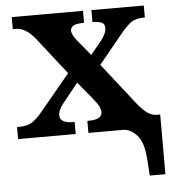

<svg xmlns="http://www.w3.org/2000/svg" viewBox="-53 -584 752 843"><g transform="rotate(-5 323.0 -163.0)"><path d="M568 137Q563 62 534.5 31Q506 0 474 0H321V-53H326Q386 -53 386 -86Q386 -97 379.5 -111Q373 -125 348 -155L291 -224L221 -137Q212 -125 206 -112.5Q200 -100 200 -87Q200 -71 214.5 -62Q229 -53 262 -53H265V0H11V-53H20Q56 -53 77.5 -66.5Q99 -80 129 -117L255 -269L129 -430Q87 -483 43 -483H30V-536H344V-483H341Q307 -483 295.5 -474.5Q284 -466 284 -454Q284 -437 307 -408L363 -340L410 -397Q435 -428 435 -453Q435 -471 421 -477Q407 -483 384 -483H381V-536H612V-483H603Q574 -483 554 -470.5Q534 -458 502 -419L399 -293L546 -106Q569 -78 588 -65.5Q607 -53 626 -53H642V210H573Z"/></g></svg>

Font: Noto Serif
Style: Bold
Weight: 700
Designer: Monotype Design Team
Foundry: Monotype Imaging Inc.
Version: Version 2.014